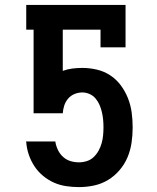

<svg xmlns="http://www.w3.org/2000/svg" viewBox="-20 -755 640 783"><path d="M302 8Q275 8 249 4Q223 0 199.5 -10.5Q176 -21 155.5 -38Q135 -55 120.5 -77Q106 -99 97.5 -124Q89 -149 87 -175L86 -178H206V-175Q209 -158 217 -142Q225 -126 238 -114.5Q251 -103 267.5 -98Q284 -93 302 -93Q318 -93 334 -98Q350 -103 362 -114.5Q374 -126 382 -140.5Q390 -155 394.5 -171Q399 -187 400.5 -203.5Q402 -220 402 -236Q402 -252 400.5 -267.5Q399 -283 395.5 -298Q392 -313 386 -327Q380 -341 370 -353Q360 -365 345.5 -371.5Q331 -378 316 -378Q299 -378 283.5 -371.5Q268 -365 257.5 -352.5Q247 -340 242 -324.5Q237 -309 236 -293H117V-634H87V-735H492V-562H390V-634H236V-466Q255 -473 275 -475.5Q295 -478 316 -478Q346 -478 375.5 -471Q405 -464 430 -447.5Q455 -431 473 -406.5Q491 -382 502 -354Q513 -326 517 -296Q521 -266 521 -236Q521 -236 521 -235.5Q521 -235 521 -235Q521 -204 516.5 -173Q512 -142 500 -113.5Q488 -85 467.5 -61Q447 -37 420.5 -21Q394 -5 363.5 1.5Q333 8 302 8Z"/></svg>

Font: Iosevka Slab Extended
Style: Bold
Weight: 700
Width: 7
Monospace: yes
Designer: Belleve Invis
Foundry: Belleve Invis
Version: Version 11.1.0; ttfautohint (v1.8.3)